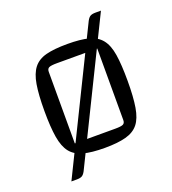

<svg xmlns="http://www.w3.org/2000/svg" viewBox="-130 -700 805 900"><g transform="rotate(-20 273.0 -249.5)"><path d="M274 9Q208 9 167.5 -2Q127 -13 105 -40.5Q83 -68 74.5 -119Q66 -170 66 -250Q66 -331 74.5 -381.5Q83 -432 105 -460Q127 -488 167.5 -498.5Q208 -509 274 -509Q339 -509 379.5 -498.5Q420 -488 442.5 -460Q465 -432 473 -381.5Q481 -331 481 -250Q481 -170 472.5 -119Q464 -68 442 -40.5Q420 -13 379 -2Q338 9 274 9ZM148 -59H350Q379 -59 389 -64Q399 -69 399 -84V-441H198Q168 -441 158 -436Q148 -431 148 -416ZM142 78Q134 93 125 98Q116 103 99 103H72L406 -577Q414 -592 423 -597Q432 -602 449 -602H476Z"/></g></svg>

Font: Changa ExtraLight Light
Style: Regular
Weight: 300
Version: Version 3.002; ttfautohint (v1.8.2)